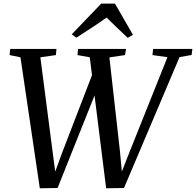

<svg xmlns="http://www.w3.org/2000/svg" viewBox="-20 -1006 1054 1032"><path d="M194 6 90 -698 31.5 -710 35 -743H283.5L280.5 -710L197 -698L261.5 -200L282.5 -41L261 -40L312 -180L488 -637L518 -567.5L289.5 4.5ZM550.5 6 462.5 -698 396.5 -710 399.5 -743H657.5L652 -710L568 -697.5L624.5 -195L639 -41L618 -40.5L674.5 -184.5L880 -698.5L799.5 -710L803 -743H1014L1010 -710.5L945 -699L646.5 4.5ZM365.5 -821.5 524 -986.5H598L694.5 -819L666.5 -802.5Q638 -829.5 609.5 -856.8Q581 -884 553 -911.5Q515 -884.5 474.5 -858Q434 -831.5 390.5 -803.5Z"/></svg>

Font: Merriweather 72pt
Style: Italic
Weight: 400
Italic angle: -7.8°
Version: Version 2.101